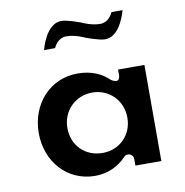

<svg xmlns="http://www.w3.org/2000/svg" viewBox="-83 -841 878 911"><g transform="rotate(-10 356.0 -386.0)"><path d="M368 -664.9C372.3 -663.2 433.6 -640 462 -640C519.9 -640 552.7 -710.3 566.9 -762H513.9C507.3 -748.6 489.4 -716 452 -716C410.9 -716 371.8 -734.4 366 -737.1C361.7 -738.8 300.4 -762 272 -762C214.1 -762 181.3 -691.7 167.1 -640H220.1C226.7 -653.4 244.6 -686 282 -686C323.1 -686 362.2 -667.6 368 -664.9ZM74 -256C74 -117.7 169.2 -10 304 -10C366.5 -10 420 -37.8 453.5 -74.8C457.7 -79.5 464.9 -83 472 -83H474C484.7 -83 499 -73.1 499 -58V-25H624V-488H497V-464C497 -414.5 454.5 -446.1 454.5 -446.1C417.5 -482.3 367.4 -503 304 -503C169.3 -503 74 -394.4 74 -256ZM212 -256C212 -340.7 276.8 -402 357 -402C436.4 -402 501 -340.6 501 -256C501 -172.8 439.4 -111 357 -111C271.7 -111 212 -173.1 212 -256Z"/></g></svg>

Font: Hussar Ekologiczny
Style: Regular
Weight: 400
Foundry: Cannot Into Space Fonts
Version: Version 0.97